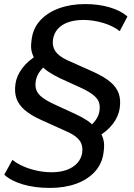

<svg xmlns="http://www.w3.org/2000/svg" viewBox="-20 -734 656 943"><path d="M225 189Q152 189 93.5 172Q35 155 1 124L41 51Q63 69 93.5 82.5Q124 96 160.5 104Q197 112 234 112Q277 112 309 100Q341 88 360.5 66Q380 44 384 14Q388 -20 371.5 -43Q355 -66 317 -84L182 -145Q131 -168 101.5 -193.5Q72 -219 61 -250Q50 -281 56 -322Q61 -361 89.5 -399Q118 -437 166 -465L154 -439Q141 -459 135.5 -481Q130 -503 135 -537Q141 -593 176.5 -632.5Q212 -672 269.5 -693Q327 -714 397 -714Q464 -714 518.5 -698Q573 -682 606 -653L568 -581Q535 -607 486.5 -621.5Q438 -636 389 -636Q347 -636 314.5 -624.5Q282 -613 263 -591Q244 -569 240 -538Q236 -505 252.5 -481.5Q269 -458 309 -439L441 -380Q493 -356 522.5 -331Q552 -306 563 -275Q574 -244 568 -203Q563 -164 535 -126.5Q507 -89 458 -61L470 -87Q483 -69 488.5 -45.5Q494 -22 489 12Q483 68 447 108Q411 148 354 168.5Q297 189 225 189ZM155 -332Q152 -308 159.5 -289.5Q167 -271 189 -254.5Q211 -238 246 -222L350 -174Q381 -160 405.5 -144Q430 -128 442 -111H417Q440 -128 453.5 -149.5Q467 -171 469 -193Q472 -217 464.5 -235Q457 -253 435.5 -269.5Q414 -286 377 -303L274 -350Q243 -365 219 -381Q195 -397 181 -414L207 -415Q184 -397 171 -376Q158 -355 155 -332Z"/></svg>

Font: Nunito Sans 10pt SemiExpanded SemiBold
Style: Italic
Weight: 600
Width: 6
Italic angle: -9°
Designer: Vernon Adams
Foundry: Vernon Adams
Version: Version 3.101;gftools[0.9.27]